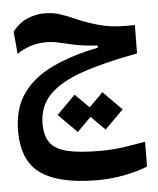

<svg xmlns="http://www.w3.org/2000/svg" viewBox="-53 -475 692 839"><g transform="rotate(-5 293.0 -55.5)"><path d="M340.8 317.9Q176.3 317.9 95 262.5Q13.7 207 13.7 74.7Q13.7 -24.4 60.1 -89.8Q106.4 -155.3 191.4 -195.3Q276.4 -235.4 392.6 -258.8V-268.6Q368.7 -269.5 342.3 -272.5Q315.9 -275.4 279.8 -283.2Q245.6 -291.5 220 -296.9Q194.3 -302.2 167 -302.2Q132.8 -302.2 99.9 -291.5Q66.9 -280.8 41 -262.2L32.2 -360.4Q61 -397.9 98.6 -413.3Q136.2 -428.7 171.9 -428.7Q210.9 -428.7 243.2 -417.7Q275.4 -406.7 309.6 -391.6Q343.8 -376 388.7 -362.3Q435.1 -348.6 472.7 -345.2Q498.5 -342.8 532.2 -342.8Q546.9 -342.8 562.5 -343.3L561 -218.8Q412.6 -191.4 315.4 -157.5Q218.3 -123.5 170.7 -73.5Q123 -23.4 123 52.2Q123 104.5 145 135Q167 165.5 219.7 178.5Q272.5 191.4 364.3 191.4Q419.4 191.4 468.3 184.1Q517.1 176.8 562.5 168.9L561.5 277.3Q524.4 293.5 463.6 305.7Q402.8 317.9 340.8 317.9ZM395.5 100.6 334.5 39.6 273.4 100.6 191.9 19 273.4 -63 334.5 -2 395.5 -63 477.1 19Z"/></g></svg>

Font: CaskaydiaCove NFP SemiBold
Style: Regular
Weight: 600
Designer: Aaron Bell
Foundry: Saja Typeworks
Version: Version 2111.001; VTT 6.35;Nerd Fonts 3.1.1